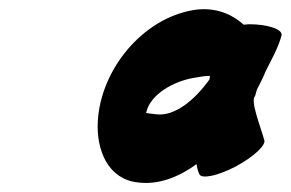

<svg xmlns="http://www.w3.org/2000/svg" viewBox="-20 -877 636 420"><path d="M558 -571C549 -603 527 -657 538 -667C539 -672 541 -676 542 -681C548 -693 554 -704 559 -716C560 -718 560 -719 561 -721C574 -747 589 -773 596 -800C598 -813 566 -824 525 -824C521 -824 517 -823 513 -823C484 -849 447 -862 403 -855C291 -836 201 -725 194 -613C190 -546 218 -485 281 -478C326 -472 370 -489 410 -518C411 -510 413 -503 416 -496C421 -485 456 -492 496 -513C535 -534 563 -560 558 -571ZM322 -627C311 -628 294 -630 300 -631C308 -670 360 -700 406 -707C417 -709 429 -711 439 -711C439 -708 439 -706 438 -703C406 -658 362 -622 322 -627Z"/></svg>

Font: Nupuram Black Oblique
Style: Regular
Weight: 900
Designer: Santhosh Thottingal (santhosh.thottingal@gmail.com)
Foundry: SMC
Version: Version 1.000